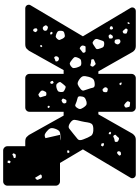

<svg xmlns="http://www.w3.org/2000/svg" viewBox="148 -888 880 1216"><g transform="rotate(90 588.0 -280.0)"><path d="M32 0Q23 0 16.5 -6.5Q10 -13 10 -22Q10 -29 13 -33L210 -365L30 -667Q27 -672 27 -678Q27 -687 33.5 -693.5Q40 -700 49 -700H270Q287 -700 296.5 -693Q306 -686 310 -678L432 -463H448V-673Q448 -684 456 -692Q464 -700 475 -700H661Q672 -700 680 -692Q688 -684 688 -673V-463H704L826 -678Q831 -686 840.5 -693Q850 -700 866 -700H1087Q1096 -700 1102.5 -693.5Q1109 -687 1109 -678Q1109 -672 1106 -667L926 -365L1012 -220H1129Q1140 -220 1148 -212Q1156 -204 1156 -193V113Q1156 124 1148 132Q1140 140 1129 140H933Q922 140 914 132Q906 124 906 113V0H876Q856 0 847 -9.5Q838 -19 835 -23L712 -243H688V-27Q688 -15 680 -7.5Q672 0 661 0H475Q464 0 456 -7.5Q448 -15 448 -27V-243H424L301 -23Q298 -19 289 -9.5Q280 0 260 0ZM658 -653Q657 -660 653.5 -661Q650 -662 643 -663Q635 -664 630.5 -664Q626 -664 623 -656Q620 -649 622.5 -645Q625 -641 631 -636Q638 -630 642.5 -627.5Q647 -625 654 -629Q662 -634 661.5 -639Q661 -644 658 -653ZM132 -654 129 -663 122 -657 120 -649 128 -648ZM181 -646Q174 -647 170.5 -648.5Q167 -650 163 -644Q159 -638 161.5 -635Q164 -632 169 -626Q173 -621 175.5 -618.5Q178 -616 184 -618Q191 -621 192 -624.5Q193 -628 193 -635Q193 -641 190 -642.5Q187 -644 181 -646ZM513 -610H502L505 -600L512 -595L520 -602ZM964 -601Q960 -607 956.5 -606.5Q953 -606 946 -605Q939 -603 938 -593Q937 -585 945 -582Q950 -580 956 -586Q960 -591 963.5 -593Q967 -595 964 -601ZM255 -597Q246 -606 235 -601Q229 -598 228.5 -594Q228 -590 229 -583Q230 -576 231 -572Q232 -568 240 -566Q248 -565 251.5 -567Q255 -569 259 -577Q265 -587 255 -597ZM862 -593Q856 -595 853 -592.5Q850 -590 846 -584Q840 -577 835.5 -573.5Q831 -570 836 -563Q841 -555 846 -558Q851 -561 860 -564Q868 -566 873.5 -566.5Q879 -567 879 -575Q879 -584 875 -587Q871 -590 862 -593ZM164 -553Q161 -557 158.5 -555.5Q156 -554 151 -553Q146 -551 146 -545Q146 -539 152 -537Q156 -536 159 -535Q162 -534 165 -538Q170 -545 164 -553ZM218 -554Q209 -557 204 -550Q200 -545 198 -541.5Q196 -538 200 -533Q205 -527 208.5 -527.5Q212 -528 219 -530Q224 -532 224 -535Q224 -538 224 -543Q224 -553 218 -554ZM831 -540 821 -544 814 -538 819 -531 829 -528ZM564 -511Q564 -518 560 -519.5Q556 -521 550 -522Q542 -525 536 -517Q530 -508 535 -501Q540 -495 543 -491.5Q546 -488 553 -490Q561 -493 562.5 -497.5Q564 -502 564 -511ZM290 -464Q285 -481 280.5 -490Q276 -499 259 -500Q242 -501 239 -491Q236 -481 230 -465Q225 -453 227 -446.5Q229 -440 239 -432Q248 -425 254 -427Q260 -429 270 -436Q281 -443 287 -447.5Q293 -452 290 -464ZM908 -491 899 -498H887L888 -484L901 -479ZM391 -442Q386 -447 382.5 -445.5Q379 -444 372 -441Q365 -437 359.5 -435.5Q354 -434 355 -426Q356 -417 361.5 -417.5Q367 -418 376 -416Q384 -415 389.5 -412.5Q395 -410 399 -418Q404 -426 401 -430.5Q398 -435 391 -442ZM545 -396Q538 -415 535.5 -428Q533 -441 513 -440Q490 -439 481 -430.5Q472 -422 466 -399Q460 -377 463 -365.5Q466 -354 485 -341Q503 -329 514.5 -332.5Q526 -336 543 -350Q556 -360 553.5 -370Q551 -380 545 -396ZM863 -367Q851 -400 840 -416.5Q829 -433 793 -431Q771 -430 764 -420Q757 -410 755 -393.5Q753 -377 748 -355Q741 -329 739 -313.5Q737 -298 760 -283Q782 -269 794.5 -278.5Q807 -288 828 -305Q849 -322 861 -332Q873 -342 863 -367ZM662 -367Q653 -381 645.5 -386Q638 -391 621 -387Q604 -382 597.5 -374.5Q591 -367 590 -349Q589 -334 599 -332Q609 -330 623 -325Q636 -320 643.5 -317Q651 -314 660 -324Q670 -337 670.5 -345Q671 -353 662 -367ZM313 -375Q310 -382 305 -382Q300 -382 291 -382Q283 -382 277.5 -382Q272 -382 270 -373Q267 -364 269 -359Q271 -354 279 -348Q286 -343 290 -346.5Q294 -350 301 -355Q308 -360 312 -363.5Q316 -367 313 -375ZM408 -326Q403 -341 398.5 -348Q394 -355 379 -355Q362 -355 355.5 -349.5Q349 -344 344 -329Q339 -315 344 -309Q349 -303 361 -294Q372 -285 379 -282.5Q386 -280 398 -288Q410 -297 411 -304.5Q412 -312 408 -326ZM946 -279H936L930 -269L941 -265L950 -269ZM619 -261Q612 -261 609 -252Q606 -245 604.5 -241.5Q603 -238 608 -234Q614 -229 618 -230Q622 -231 628 -235Q638 -242 634 -253Q632 -259 629 -260Q626 -261 619 -261ZM539 -254Q529 -258 524.5 -253Q520 -248 513 -240Q506 -230 501.5 -225Q497 -220 503 -210Q510 -199 517 -197Q524 -195 537 -198Q550 -202 556 -206.5Q562 -211 563 -225Q564 -239 558 -244Q552 -249 539 -254ZM224 -238Q218 -248 212.5 -250Q207 -252 196 -249Q185 -247 180.5 -243Q176 -239 175 -228Q174 -216 176.5 -210Q179 -204 190 -199Q202 -194 209.5 -193Q217 -192 226 -202Q235 -212 232.5 -219Q230 -226 224 -238ZM849 -223Q826 -223 815 -218Q804 -213 796 -191Q788 -169 793.5 -157.5Q799 -146 817 -132Q829 -123 837.5 -123Q846 -123 855 -128L834 -220H870Q862 -223 849 -223ZM369 -199Q368 -210 355 -213Q345 -215 339 -205Q333 -194 340 -186Q344 -182 347.5 -183.5Q351 -185 356 -188Q362 -190 366 -191Q370 -192 369 -199ZM512 -169 505 -180 492 -175 495 -162 506 -157ZM197 -169 187 -174 181 -164 188 -158H198ZM658 -155 651 -154 650 -145 658 -140 665 -148ZM175 -127Q175 -138 163 -141Q156 -144 152 -143.5Q148 -143 143 -137Q139 -130 141 -126.5Q143 -123 147 -117Q154 -108 164 -112Q175 -116 175 -127ZM591 -114Q589 -123 587 -128.5Q585 -134 575 -134Q565 -134 562 -129.5Q559 -125 555 -116Q552 -108 554 -103.5Q556 -99 562 -94Q571 -88 575.5 -84.5Q580 -81 589 -87Q598 -92 596 -98Q594 -104 591 -114ZM279 -102 273 -108 266 -104V-95H275ZM1114 -91Q1111 -99 1108 -102.5Q1105 -106 1096 -105Q1087 -104 1085 -97L1106 -62Q1107 -63 1114 -68Q1120 -74 1119 -78.5Q1118 -83 1114 -91ZM181 -70Q176 -74 173 -76.5Q170 -79 164 -75Q158 -72 159 -68Q160 -64 161 -58Q163 -51 172 -50Q178 -50 181 -58Q183 -62 183.5 -64.5Q184 -67 181 -70ZM981 67Q980 61 976.5 61Q973 61 967 60Q959 59 956 64Q953 69 951.5 72Q950 75 954 79Q958 83 960.5 81Q963 79 968 76Q974 74 978 73.5Q982 73 981 67ZM1014 98 1004 92 997 100 998 111 1011 112Z"/></g></svg>

Font: Rubik Moonrocks
Style: Regular
Weight: 400
Designer: Hubert and Fischer, NaN
Foundry: Hubert and Fischer, NaN
Version: Version 2.200